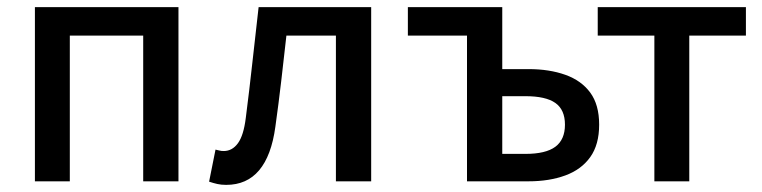

<svg xmlns="http://www.w3.org/2000/svg" viewBox="-20 -509 2140 539"><path d="M78 0V-489H481V0H382V-409H176V0Z M615 10Q601 10 590 7.5Q579 5 567 1L585 -89Q590 -88 595.5 -86.5Q601 -85 608 -85Q632 -85 648 -107Q664 -129 670 -178Q680 -256 688.5 -333.5Q697 -411 706 -489H1022V0H923V-409H784Q777 -346 769.5 -281.5Q762 -217 753 -153Q742 -72 707.5 -31Q673 10 615 10Z M1291 0V-409H1125V-489H1390V-315H1464Q1522 -315 1567 -299Q1612 -283 1637 -249Q1662 -215 1662 -159Q1662 -103 1637 -68Q1612 -33 1567 -16.5Q1522 0 1464 0ZM1390 -77H1455Q1512 -77 1539 -97Q1566 -117 1566 -159Q1566 -201 1539 -220Q1512 -239 1455 -239H1390Z M1817 0V-409H1658V-489H2074V-409H1915V0Z"/></svg>

Font: UmiuVSE Medium
Style: Regular
Weight: 500
Designer: Paul D. Hunt
Foundry: Adobe
Version: Version 3.046;September 5, 2023;FontCreator 14.0.0.2901 64-b